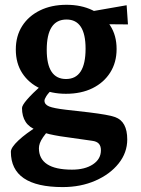

<svg xmlns="http://www.w3.org/2000/svg" viewBox="-20 -526 575 781"><path d="M235.1 235Q24.2 235 24.2 91.3Q24.2 74.1 55.1 45.1Q86 16.2 132.5 -12.1L179.1 2.7Q164 19 155 32.4Q146 45.7 142.1 56.5Q138.3 67.4 138.3 77.1Q138.3 120.2 172 142.1Q205.6 164.1 272.9 164.1Q325.7 164.1 358.1 142.5Q390.5 121 390.5 85.1Q390.5 67.8 382 58.5Q373.5 49.1 355 46.7L225 28.2Q200.5 24.2 181.2 19.7Q161.9 15.3 131.3 4.4Q99.2 -7.3 84.4 -30Q69.5 -52.8 69.5 -86.5Q69.5 -107.8 150.7 -181L195.2 -165.5Q176.4 -147.4 168.6 -135.1Q160.9 -122.8 160.9 -116.5Q160.9 -100.9 179.7 -93.1Q198.5 -85.4 248.3 -79.6Q303.5 -73.7 342.4 -68.9Q381.3 -64.1 407.5 -59.5Q433.6 -55 448.5 -49.6Q497.6 -31.8 497.6 41.2Q497.6 95.1 462.5 139Q427.4 183 367.8 209Q308.3 235 235.1 235ZM248 -144.5Q189.4 -144.5 143.2 -166.2Q97 -187.9 70.6 -228.3Q44.3 -268.6 44.3 -324.5Q44.3 -379.5 70.2 -420.2Q96.1 -460.8 142.6 -483.6Q189.1 -506.5 250.5 -506.5Q310.5 -506.5 356.3 -484.4Q402.2 -462.4 428.2 -422.2Q454.3 -382 454.3 -326.7Q454.3 -272.1 428.4 -231.1Q402.5 -190.1 356.5 -167.3Q310.5 -144.5 248 -144.5ZM248.6 -204.6Q328.1 -204.6 328.1 -328Q328.1 -446.6 250.5 -446.6Q170.1 -446.6 170.1 -323.3Q170.1 -204.6 248.6 -204.6ZM500.5 -426.7 408.3 -427.5 337.4 -477.2 495.1 -504.7Z"/></svg>

Font: Andada Pro
Style: Regular
Weight: 400
Designer: Carolina Giovagnoli
Foundry: Huerta Tipografica
Version: Version 3.003